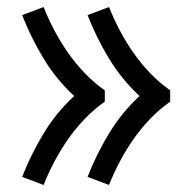

<svg xmlns="http://www.w3.org/2000/svg" viewBox="-20 -613 540 546"><path d="M290 -87 229 -110Q254 -174 290 -233.5Q326 -293 377 -340Q326 -387 290 -446.5Q254 -506 229 -570L290 -593Q304 -558 321.5 -525Q339 -492 360.5 -461.5Q382 -431 407.5 -404.5Q433 -378 464 -356V-324Q433 -302 407.5 -275.5Q382 -249 360.5 -218.5Q339 -188 321.5 -155Q304 -122 290 -87ZM104 -87 43 -110Q68 -174 104 -233.5Q140 -293 191 -340Q140 -387 104 -446.5Q68 -506 43 -570L104 -593Q118 -558 135.5 -525Q153 -492 174.5 -461.5Q196 -431 221.5 -404.5Q247 -378 278 -356V-324Q247 -302 221.5 -275.5Q196 -249 174.5 -218.5Q153 -188 135.5 -155Q118 -122 104 -87Z"/></svg>

Font: Iosevka Custom
Style: Regular
Weight: 400
Monospace: yes
Designer: Belleve Invis
Foundry: Belleve Invis
Version: Version 32.5.0; ttfautohint (v1.8.4)